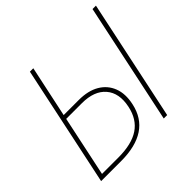

<svg xmlns="http://www.w3.org/2000/svg" viewBox="-175 -893 1073 1073"><g transform="rotate(-45 361.5 -357.0)"><path d="M45 0 196 -714H223L158 -409H277Q351 -409 399.5 -380.5Q448 -352 468 -300.5Q488 -249 473 -180Q435 0 202 0ZM540 0 691 -714H718L567 0ZM77 -25H206Q312 -25 371 -64.5Q430 -104 447 -186Q466 -277 420 -330.5Q374 -384 277 -384H153Z"/></g></svg>

Font: Noto Sans Thin
Style: Italic
Weight: 100
Italic angle: -12°
Designer: Monotype Design Team
Foundry: Monotype Imaging Inc.
Version: Version 2.013; ttfautohint (v1.8.4.7-5d5b)